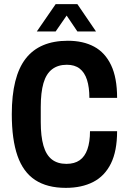

<svg xmlns="http://www.w3.org/2000/svg" viewBox="-20 -896 619 928"><path d="M298 12Q208 12 150 -26Q92 -64 64.5 -143Q37 -222 37 -344Q37 -526 104 -612.5Q171 -699 308 -699Q382 -699 435 -670.5Q488 -642 517 -581Q546 -520 546 -423H412Q412 -474 400.5 -510Q389 -546 365 -564.5Q341 -583 303 -583Q260 -583 231.5 -561Q203 -539 190 -494Q177 -449 177 -379V-306Q177 -237 190 -192Q203 -147 230.5 -125.5Q258 -104 301 -104Q340 -104 365 -121.5Q390 -139 402.5 -174.5Q415 -210 415 -262H546Q546 -166 516 -105.5Q486 -45 430.5 -16.5Q375 12 298 12ZM158 -744 249 -876H354L444 -744H354L279 -855L325 -854L249 -744Z"/></svg>

Font: Archivo Condensed
Style: Bold
Weight: 700
Width: 3
Designer: Hector Gatti
Foundry: Omnibus-Type
Version: Version 2.001